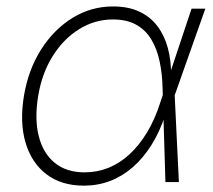

<svg xmlns="http://www.w3.org/2000/svg" viewBox="-20 -568 666 599"><path d="M241.7 11.2Q171.4 11.2 124.8 -24.4Q78.1 -60.1 59.6 -123.3Q41 -186.5 54.7 -269Q68.4 -351.1 108.4 -413.8Q148.4 -476.6 206.3 -512.2Q264.2 -547.9 332.5 -547.9Q380.4 -547.9 414.8 -531.7Q449.2 -515.6 471.2 -486.3Q493.2 -457 503.7 -418Q514.2 -378.9 513.7 -333.5H528.3L524.9 -272.5L538.1 0H496.1L487.3 -291Q486.3 -337.9 477.8 -377.4Q469.2 -417 451.4 -446Q433.6 -475.1 404.3 -491.2Q375 -507.3 332 -507.3Q275.9 -507.3 227.1 -477.1Q178.2 -446.8 144.5 -393.1Q110.8 -339.4 99.1 -268.6Q87.4 -197.3 100.8 -143.6Q114.3 -89.8 150.6 -60.1Q187 -30.3 243.7 -30.3Q283.2 -30.3 318.4 -44.4Q353.5 -58.6 383.8 -86.4Q414.1 -114.3 438.5 -154.5Q462.9 -194.8 479.5 -246.6L577.6 -541H620.6L524.4 -269L508.3 -208H495.1Q478 -156.2 452.4 -115.5Q426.8 -74.7 394.3 -46.4Q361.8 -18.1 323.5 -3.4Q285.2 11.2 241.7 11.2Z"/></svg>

Font: Inter 17pt ExtraLight
Style: Italic
Weight: 250
Italic angle: -9.3988°
Version: Version 4.001;git-66647c0bb